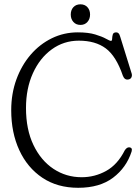

<svg xmlns="http://www.w3.org/2000/svg" viewBox="-20 -859 645 890"><path d="M590 -156.5Q566 -82 504 -35.2Q442 11.5 342.5 11.5Q246 11.5 176.5 -35Q107 -81.5 69.5 -162.8Q32 -244 32 -348Q32 -425 56 -490.8Q80 -556.5 122.2 -605.5Q164.5 -654.5 220.5 -681.8Q276.5 -709 340.5 -709Q389.5 -709 421.5 -699.2Q453.5 -689.5 471.2 -679.5Q489 -669.5 494.5 -669.5Q499.5 -669.5 499.8 -679.2Q500 -689 502.8 -699Q505.5 -709 519 -709Q525 -709 529.5 -704.8Q534 -700.5 537.5 -688L590.5 -517.5Q593 -508 589 -500Q585 -492 574.5 -490.5Q557.5 -487.5 549.5 -508Q518.5 -599 470.2 -634.8Q422 -670.5 345.5 -670.5Q275.5 -670.5 220 -630.2Q164.5 -590 132.5 -519.5Q100.5 -449 100.5 -358.5Q100.5 -259 135 -187Q169.5 -115 228 -76.2Q286.5 -37.5 358.5 -37.5Q419.5 -37.5 472.2 -66.8Q525 -96 558.5 -162.5Q568.5 -177.5 580 -176Q595 -174.5 590 -156.5ZM353 -743.5Q332.5 -743.5 320.2 -757.2Q308 -771 308 -791.5Q308 -812.5 320.2 -825.8Q332.5 -839 353 -839Q373 -839 385.2 -825.8Q397.5 -812.5 397.5 -791.5Q397.5 -771 385.2 -757.2Q373 -743.5 353 -743.5Z"/></svg>

Font: Fraunces 144pt S100 Light
Style: Regular
Weight: 300
Version: Version 1.000; ttfautohint (v1.8.3)